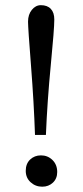

<svg xmlns="http://www.w3.org/2000/svg" viewBox="-20 -703 319 739"><path d="M114.7 -183.6Q110.4 -309.1 99.6 -446.8Q87.9 -595.7 87.9 -619.6Q87.9 -647 102.5 -665Q117.2 -683.1 137.2 -683.1Q162.1 -683.1 175.5 -668.9Q189 -654.8 189 -627.9Q189 -591.8 175.3 -450.7Q162.1 -314 156.7 -183.6ZM142.6 15.6Q116.7 15.6 97.9 -1.5Q79.1 -18.6 79.1 -45.4Q79.1 -72.8 95.9 -88.9Q112.8 -105 137.7 -105Q163.6 -105 181.9 -87.2Q200.2 -69.3 200.2 -41Q200.2 -15.6 183.6 0Q167 15.6 142.6 15.6Z"/></svg>

Font: Elstob 10pt
Style: Regular
Weight: 400
Designer: Peter S. Baker
Version: Version 1.015